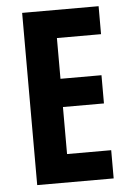

<svg xmlns="http://www.w3.org/2000/svg" viewBox="-52 -753 539 793"><g transform="rotate(-5 217.5 -357.0)"><path d="M387 0H70V-714H387V-598H204V-429H374V-312H204V-117H387Z"/></g></svg>

Font: Noto Sans Telugu ExtraCondensed
Style: Bold
Weight: 700
Width: 2
Designer: Jelle Bosma - Monotype Design Team
Foundry: Monotype Imaging Inc.
Version: Version 2.005; ttfautohint (v1.8.4.7-5d5b)